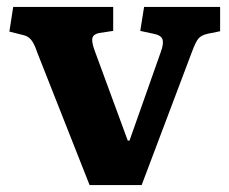

<svg xmlns="http://www.w3.org/2000/svg" viewBox="-20 -533 661 553"><path d="M238 0 88 -380Q82 -398 76.5 -408Q71 -418 64 -424Q57 -430 43 -433L7 -442L18 -513H306V-444L266 -438Q250 -435 246.5 -424.5Q243 -414 252 -389L348 -128H353L443 -383Q452 -407 448 -419.5Q444 -432 421 -436L384 -444L395 -513H614V-443L579 -436Q561 -432 552.5 -423Q544 -414 533 -384L388 0Z"/></svg>

Font: Literata 18pt
Style: Bold
Weight: 700
Designer: Latin by Veronika Burian and Jose Scaglione. Greek by Irene Vlachou. Cyrillic by Vera Evstafieva.
Foundry: TypeTogether
Version: Version 3.103;gftools[0.9.29]